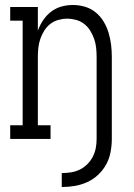

<svg xmlns="http://www.w3.org/2000/svg" viewBox="-20 -558 540 771"><path d="M228 193V137Q247 137 265.5 134Q284 131 300.5 123Q317 115 330.5 101.5Q344 88 352.5 71.5Q361 55 364.5 37Q368 19 368 0V-330Q368 -348 366 -366.5Q364 -385 358 -402Q352 -419 342.5 -434.5Q333 -450 318.5 -461.5Q304 -473 286 -478Q268 -483 250 -483Q232 -483 214 -478Q196 -473 181.5 -461.5Q167 -450 157.5 -434.5Q148 -419 142 -402Q136 -385 134 -366.5Q132 -348 132 -330V-55H183V0H21V-55H71V-475H21V-530H132V-435Q140 -457 153 -476.5Q166 -496 184.5 -510.5Q203 -525 226 -531.5Q249 -538 273 -538Q297 -538 321 -531Q345 -524 364 -508.5Q383 -493 396 -471.5Q409 -450 416 -426.5Q423 -403 426 -379Q429 -355 429 -330V0Q429 26 424 52.5Q419 79 406.5 102Q394 125 374.5 143.5Q355 162 331 173Q307 184 281 188.5Q255 193 228 193Z"/></svg>

Font: Iosevka Slab Light
Style: Regular
Weight: 300
Monospace: yes
Designer: Belleve Invis
Foundry: Belleve Invis
Version: Version 11.1.0; ttfautohint (v1.8.3)